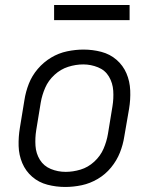

<svg xmlns="http://www.w3.org/2000/svg" viewBox="-20 -735 616 763"><path d="M239 8Q272 8 305 1Q338 -6 368.5 -24Q399 -42 421.5 -69.5Q444 -97 456.5 -128.5Q469 -160 474 -193L493 -303Q499 -339 497.5 -375.5Q496 -412 482.5 -443.5Q469 -475 443 -497.5Q417 -520 382.5 -529Q348 -538 312 -538Q280 -538 246.5 -531Q213 -524 183 -506Q153 -488 130 -461Q107 -434 94.5 -402Q82 -370 77 -337L59 -227Q53 -191 54 -155Q55 -119 68.5 -87Q82 -55 108 -32.5Q134 -10 168.5 -1Q203 8 239 8ZM241 -52Q210 -52 182 -63.5Q154 -75 138.5 -100Q123 -125 121 -156Q119 -187 124 -218L142 -328Q147 -357 159.5 -386Q172 -415 196.5 -437.5Q221 -460 251 -469.5Q281 -479 311 -479Q341 -479 369.5 -467.5Q398 -456 413 -430.5Q428 -405 430 -374.5Q432 -344 427 -313L409 -203Q404 -173 391.5 -144Q379 -115 354.5 -92.5Q330 -70 300 -61Q270 -52 241 -52ZM195 -655H495V-715H195Z"/></svg>

Font: Iosevka Sparkle Light Oblique
Style: Regular
Weight: 300
Italic angle: -9°
Designer: Belleve Invis
Foundry: Belleve Invis
Version: Version 4.5.0; ttfautohint (v1.8.3)